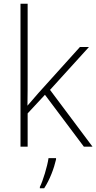

<svg xmlns="http://www.w3.org/2000/svg" viewBox="-20 -780 512 1021"><path d="M127 -381V-760H89V0H127V-177L219 -276L426 0H472L246 -302L453 -530H405L185 -286C164 -262 147 -242 126 -218C127 -274 127 -325 127 -381ZM278 68V61H238C232 104 208 183 192 214V221H215C245 175 267 116 278 68Z"/></svg>

Font: Noto Sans Myanmar UI ExtraLight
Style: Regular
Weight: 200
Designer: Monotype Design Team
Foundry: Monotype Imaging Inc.
Version: Version 2.103